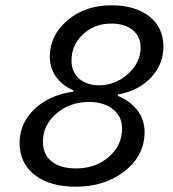

<svg xmlns="http://www.w3.org/2000/svg" viewBox="-20 -690 654 725"><path d="M526 -192Q526 -103 451 -44Q376 15 266 15Q168 15 111 -29.5Q54 -74 54 -150Q54 -224 109.5 -277.5Q165 -331 257 -344V-349Q214 -368 191 -401Q168 -434 168 -476Q168 -556 234.5 -613Q301 -670 400 -670Q491 -670 544 -628Q597 -586 597 -514Q597 -447 550 -397Q503 -347 425 -333V-328Q473 -308 499.5 -272.5Q526 -237 526 -192ZM400 -601Q337 -601 293.5 -560.5Q250 -520 250 -461Q250 -419 278.5 -393.5Q307 -368 354 -368Q416 -368 463.5 -411Q511 -454 511 -510Q511 -552 481 -576.5Q451 -601 400 -601ZM316 -305Q243 -305 192.5 -261Q142 -217 142 -155Q142 -107 175 -80.5Q208 -54 267 -54Q341 -54 391 -97.5Q441 -141 441 -205Q441 -250 406.5 -277.5Q372 -305 316 -305Z"/></svg>

Font: Intel One Mono
Style: Italic
Weight: 400
Italic angle: -16°
Monospace: yes
Designer: Fred Shallcrass
Foundry: Frere-Jones Type LLC
Version: Version 1.400;hotconv 1.1.0;makeotfexe 2.6.0;FJTRelease1.4